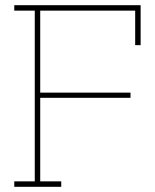

<svg xmlns="http://www.w3.org/2000/svg" viewBox="-20 -720 597 740"><path d="M216 0V-21H135V-343H483V-363H135V-679H501V-546H522V-700H35V-679H114V-21H35V0Z"/></svg>

Font: Josefin Slab ExtraLight
Style: Regular
Weight: 250
Designer: Santiago Orozco
Foundry: Typemade
Version: Version 2.000